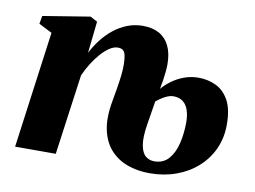

<svg xmlns="http://www.w3.org/2000/svg" viewBox="-65 -639 984 742"><g transform="rotate(10 427.0 -268.0)"><path d="M248.5 -406Q262.5 -433.5 281.8 -458.5Q301 -483.5 325.5 -503.2Q350 -523 378.8 -534.2Q407.5 -545.5 440 -545.5Q477.5 -545.5 503.8 -531Q530 -516.5 544.2 -487.5Q558.5 -458.5 558.5 -415.5Q558.5 -403 557 -387Q555.5 -371 552.8 -353.2Q550 -335.5 546.5 -317Q560.5 -334 581.8 -349.8Q603 -365.5 629.8 -375.5Q656.5 -385.5 686 -385.5Q723.5 -385.5 755 -370.5Q786.5 -355.5 805.8 -320.8Q825 -286 825 -225.5Q825 -173 805 -129.5Q785 -86 749.2 -54.5Q713.5 -23 666 -6Q618.5 11 563 11Q516.5 11 477 -3Q437.5 -17 410 -46.8Q382.5 -76.5 372 -123.8Q361.5 -171 373.5 -237Q378 -262 382.5 -288.8Q387 -315.5 390 -341Q393 -366.5 392.5 -387.5Q392 -409.5 389 -422.2Q386 -435 378.8 -440.5Q371.5 -446 359 -446Q343.5 -446 326.5 -434.8Q309.5 -423.5 293 -404.8Q276.5 -386 262 -362.8Q247.5 -339.5 237 -315.5L193.5 0H34L96 -457.5L44 -484L49.5 -515.5L234 -545.5L262 -530.5ZM522 -174Q513.5 -120.5 519 -90.8Q524.5 -61 539.2 -49.2Q554 -37.5 572.5 -37.5Q608.5 -37.5 629.5 -61.8Q650.5 -86 659.8 -125Q669 -164 669 -207.5Q669 -234 662.2 -254.5Q655.5 -275 640.8 -286.5Q626 -298 602.5 -298Q593 -298 581.8 -293.8Q570.5 -289.5 559.2 -282.2Q548 -275 537 -266Z"/></g></svg>

Font: Merriweather 72pt Black
Style: Italic
Weight: 900
Italic angle: -7.8°
Version: Version 2.101